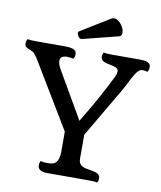

<svg xmlns="http://www.w3.org/2000/svg" viewBox="-106 -1040 942 1124"><g transform="rotate(10 365.0 -478.0)"><path d="M0 0ZM251 0Q195.3 0 195.3 -36.6Q195.3 -53.2 202.6 -62.5Q221.2 -57.6 239.5 -57.6Q257.8 -57.6 269.8 -60.1Q281.7 -62.5 291 -70.3Q310.1 -87.9 311 -133.8V-256.8L75.7 -647.5Q56.2 -679.2 43 -685.8Q29.8 -692.4 22.2 -694.8Q14.6 -697.3 8.8 -701.2Q-4.9 -709 -4.9 -722.7Q-4.9 -742.7 2.9 -752.4Q14.2 -748.5 51.3 -748.5H227.5Q275.4 -748.5 288.1 -732.9Q294.4 -725.6 294.4 -710.7Q294.4 -695.8 285.2 -685.5Q268.6 -690.4 248 -690.4Q207.5 -690.4 207.5 -659.2Q207.5 -636.7 227.5 -604.5L384.3 -334Q444.3 -434.1 471.7 -483.9L517.6 -569.8Q549.3 -631.3 551.8 -641.8Q554.2 -652.3 554.2 -658.7Q554.2 -665 550.5 -669.9Q546.9 -674.8 541 -678Q535.2 -681.2 527.8 -682.9Q520.5 -684.6 510.3 -687Q500 -689.5 488.3 -691.9Q476.6 -694.3 467.8 -698.2Q448.2 -706.5 448.2 -725.8Q448.2 -745.1 455.6 -752.4Q466.8 -748.5 503.9 -748.5H672.9Q717.3 -748.5 729.5 -732.4Q734.9 -725.1 734.9 -714.8Q734.9 -695.3 726.1 -685.5Q709.5 -690.4 697.8 -690.4Q686 -690.4 676.8 -683.1Q667.5 -675.8 658.9 -663.1Q650.4 -650.4 641.6 -633.8Q614.3 -580.1 598.6 -552.2Q443.4 -288.6 438.5 -279.3L426.3 -258.8V-115.2Q426.3 -73.2 472.7 -65.4Q528.3 -56.6 538.6 -50.3Q556.2 -40.5 556.2 -22.5Q556.2 -5.9 548.3 3.9Q537.1 0 500 0ZM312 -807.1Q297.4 -807.1 287.6 -830.1Q285.6 -835.4 285.6 -837.9Q285.6 -844.7 289.1 -848.1L458.5 -952.1Q469.2 -960 481 -960Q492.7 -960 503.9 -952.4Q515.1 -944.8 523.9 -933.6Q543 -908.7 543 -884.8Q543 -866.7 528.8 -861.8Z"/></g></svg>

Font: Quando
Style: Regular
Weight: 400
Version: Version 1.002